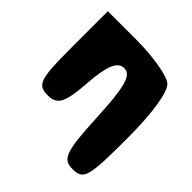

<svg xmlns="http://www.w3.org/2000/svg" viewBox="-178 -676 926 926"><g transform="rotate(45 285.5 -212.5)"><path d="M36 -296C36 -79 46 -50 118 -50C183 -50 201 -85 211 -227C220 -352 242 -404 286 -404C334 -404 351 -344 361 -144C372 81 385 117 455 117C528 117 536 87 536 -171C536 -350 516 -474 484 -500C455 -523 342 -542 234 -542H36Z"/></g></svg>

Font: Hussar Skorodowane
Style: Bold
Weight: 700
Foundry: Cannot Into Space Fonts
Version: Version 0.892